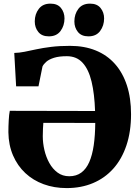

<svg xmlns="http://www.w3.org/2000/svg" viewBox="-20 -998 750 1030"><path d="M337.5 11Q270.5 11 214 -9.8Q157.5 -30.5 115.8 -69.5Q74 -108.5 50 -164Q26 -219.5 25 -288.5Q25 -319 26.8 -351.8Q28.5 -384.5 32.5 -403.5L490 -402.5Q487 -494.5 471.2 -560.2Q455.5 -626 423.2 -661.2Q391 -696.5 338.5 -696.5Q296.5 -696.5 269.8 -688Q243 -679.5 228.5 -666.8Q214 -654 208 -641.5L186.5 -535H66.5L56.5 -714Q82.5 -714.5 111.2 -720.2Q140 -726 175 -733.5Q210 -741 254.2 -746.5Q298.5 -752 355.5 -752Q433 -752 493.8 -727.2Q554.5 -702.5 596.5 -655.2Q638.5 -608 660.8 -540Q683 -472 683 -385.5Q683 -291.5 658.2 -218Q633.5 -144.5 588 -93.5Q542.5 -42.5 479 -15.8Q415.5 11 337.5 11ZM351.5 -52.5Q389.5 -52.5 416 -72Q442.5 -91.5 458.8 -128.5Q475 -165.5 482.8 -218.5Q490.5 -271.5 491 -338.5L212.5 -339Q211.5 -325.5 210.5 -307.8Q209.5 -290 209.5 -267Q209.5 -231 218.2 -193.2Q227 -155.5 244.5 -123.8Q262 -92 288.8 -72.2Q315.5 -52.5 351.5 -52.5ZM241.5 -803Q204.5 -803 185.5 -826.5Q166.5 -850 166.5 -883Q166.5 -922 188 -950.2Q209.5 -978.5 250 -978.5H251Q288.5 -978.5 307.2 -955Q326 -931.5 326 -899Q326 -860.5 304.8 -831.8Q283.5 -803 242.5 -803ZM454 -803Q417 -803 398 -826.5Q379 -850 379 -883Q379 -922 400.2 -950.2Q421.5 -978.5 462.5 -978.5H463.5Q500.5 -978.5 519.5 -955Q538.5 -931.5 538.5 -899Q538.5 -860.5 517.2 -831.8Q496 -803 455 -803Z"/></svg>

Font: Merriweather 60pt Black
Style: Regular
Weight: 900
Version: Version 2.100